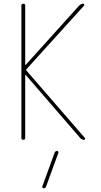

<svg xmlns="http://www.w3.org/2000/svg" viewBox="-20 -750 540 1030"><path d="M94.7 -9.8V-719.7Q94.7 -729.5 105 -730Q115.2 -730.5 115.2 -719.7V-402.3Q115.2 -401.4 116.2 -401.4L118.2 -402.3L404.3 -719.7Q414.1 -729.5 426.8 -730.5Q430.7 -730.5 431.6 -726.6Q432.6 -722.7 430.7 -719.7L122.1 -378.9Q118.2 -375 122.1 -371.1L435.5 -9.8Q437.5 -6.8 436.5 -3.4Q435.5 0 431.6 0Q418 0 410.2 -9.8L118.2 -347.7H116.2Q115.2 -347.7 115.2 -346.7V-9.8Q115.2 0 105 0Q94.7 0 94.7 -9.8ZM272.5 70.3Q275.4 60.5 286.1 59.6Q290 59.6 292 63Q293.9 66.4 293 70.3L227.5 250Q224.6 259.8 213.9 259.8Q210 259.8 208 256.8Q206.1 253.9 207 250Z"/></svg>

Font: Rounded Mgen+ 1m thin
Style: Regular
Weight: 100
Designer: [Source Han Sans]
Ryoko NISHIZUKA  (kana & ideographs); Paul D. Hunt (Latin, Greek & Cyrillic); Wenlong ZHANG  (bopomofo
Version: Version 1.059.20150602